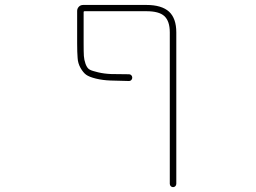

<svg xmlns="http://www.w3.org/2000/svg" viewBox="-20 -565 1040 779"><path d="M668.9 180.7V-433.6Q668.9 -479.5 646.5 -500Q625 -519.5 574.2 -519.5H323.2Q319.3 -519.5 319.3 -515.6V-389.6Q319.3 -353.5 320.3 -337.9Q321.3 -322.3 327.1 -305.7Q334 -287.1 344.7 -282.2Q353.5 -277.3 378.4 -271.5Q403.3 -265.6 431.6 -264.6Q456.1 -263.7 503.9 -263.7Q508.8 -263.7 512.7 -259.8Q516.6 -255.9 516.6 -250Q516.6 -244.1 512.7 -240.2Q508.8 -236.3 503.9 -236.3Q456.1 -237.3 428.7 -238.3Q397.5 -239.3 369.1 -246.1Q341.8 -252.9 329.6 -261.7Q317.4 -270.5 306.6 -289.6Q295.9 -308.6 294.9 -330.1Q293 -351.6 293 -389.6V-520.5Q293 -530.3 299.8 -537.6Q306.6 -544.9 317.4 -544.9H574.2Q635.7 -544.9 666 -517.6Q695.3 -490.2 695.3 -433.6V180.7Q695.3 186.5 691.4 190.4Q687.5 194.3 682.1 194.3Q676.8 194.3 672.9 190.4Q668.9 186.5 668.9 180.7Z"/></svg>

Font: Rounded Mgen+ 1m thin
Style: Regular
Weight: 100
Designer: [Source Han Sans]
Ryoko NISHIZUKA  (kana & ideographs); Paul D. Hunt (Latin, Greek & Cyrillic); Wenlong ZHANG  (bopomofo
Version: Version 1.059.20150602